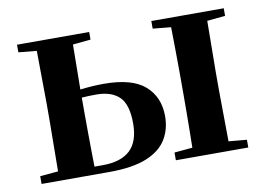

<svg xmlns="http://www.w3.org/2000/svg" viewBox="-63 -632 1011 728"><g transform="rotate(-10 442.5 -268.0)"><path d="M42 0V-29.8L111.8 -36.1L113.8 -234.9V-300.8L111.8 -500L42 -506.8V-536.1H319.8V-506.8L251 -500L249 -327.1Q295.4 -333 339.8 -333Q448.7 -333 498.3 -289.3Q547.9 -245.6 547.9 -171.9Q547.9 -122.1 524.4 -83.3Q501 -44.4 447 -22.2Q393.1 0 301.8 0ZM249 -295.9V-234.9Q249 -206.1 249.3 -169.2Q249.5 -132.3 250 -95.5Q250.5 -58.6 251 -29.8H283.2Q352.5 -29.8 388.2 -62.7Q423.8 -95.7 423.8 -166Q423.8 -238.8 393.6 -268.3Q363.3 -297.9 305.2 -297.9Q289.1 -297.9 275.4 -297.4Q261.7 -296.9 249 -295.9ZM559.1 -506.8V-536.1H837.9V-506.8L768.1 -500L766.1 -300.8V-234.9L768.1 -36.1L837.9 -29.8V0H559.1V-29.8L628.9 -36.1Q629.4 -64.9 629.9 -100.6Q630.4 -136.2 630.6 -171.6Q630.9 -207 630.9 -234.9V-300.8Q630.9 -329.1 630.6 -364.5Q630.4 -399.9 629.9 -435.5Q629.4 -471.2 628.9 -500Z"/></g></svg>

Font: Source Han Serif TW
Style: Bold
Weight: 700
Designer: Ryoko NISHIZUKA Ë•øÂ°öÊ∂ºÂ≠ê (kana & ideographs); Frank Grie√ühammer (Latin, Greek & Cyrillic); Wenlong ZHANG Âº†ÊñáÈæô 
Foundry: Adobe
Version: Version 2.003;hotconv 1.1.1;makeotfexe 2.6.0